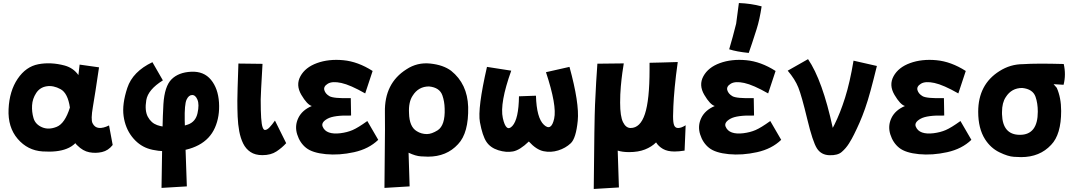

<svg xmlns="http://www.w3.org/2000/svg" viewBox="-20 -963 7063 1266"><path d="M441 -254Q427 -349 379.5 -375Q332 -401 287.5 -394Q243 -387 218.5 -349.5Q194 -312 191.5 -268.5Q189 -225 201 -184Q213 -143 257 -124Q301 -105 354.5 -127Q408 -149 441 -254ZM590 -151Q604 -122 632.5 -119.5Q661 -117 699 -136L723 -7Q694 30 652.5 39.5Q611 49 569 41Q527 33 490 -4Q481 -12 477 -19Q453 5 419 18Q359 42 260.5 35.5Q162 29 96.5 -47.5Q31 -124 36.5 -243.5Q42 -363 96.5 -443.5Q151 -524 233 -539.5Q315 -555 406 -531Q464 -515 497 -468Q500 -495 505 -537L633 -519Q607 -342 592.5 -258.5Q578 -175 590 -151Z M985 -553 1054 -433Q956 -372 944.5 -302.5Q933 -233 955 -192.5Q977 -152 1016.5 -138Q1056 -124 1112.5 -124Q1169 -124 1219.5 -142Q1270 -160 1282.5 -217Q1295 -274 1282 -305.5Q1269 -337 1246.5 -336.5Q1224 -336 1210 -305.5Q1196 -275 1198 -170Q1200 -65 1212 266L1045 276Q1050 -159 1057.5 -276.5Q1065 -394 1111 -440Q1157 -486 1240.5 -490Q1324 -494 1371 -437Q1418 -380 1424 -287.5Q1430 -195 1397 -120.5Q1364 -46 1289.5 -6.5Q1215 33 1114.5 35Q1014 37 953.5 15.5Q893 -6 849.5 -62.5Q806 -119 795 -197.5Q784 -276 819.5 -383.5Q855 -491 985 -553Z M1710 60Q1663 60 1632 39.5Q1601 19 1583.5 -16.5Q1566 -52 1557.5 -97.5Q1549 -143 1547 -194.5Q1545 -246 1545 -299Q1545 -344 1552 -544L1711 -542Q1699 -336 1699 -308Q1699 -230 1702 -186Q1705 -142 1711.5 -124Q1718 -106 1727 -106Q1741 -106 1758 -124Q1775 -142 1793 -168L1867 -19Q1840 11 1803 35.5Q1766 60 1710 60Z M2437 -495 2388 -347Q2290 -403 2230.5 -416Q2171 -429 2141.5 -411Q2112 -393 2118.5 -369Q2125 -345 2152 -329Q2179 -313 2293 -316L2295 -201Q2182 -204 2139 -180Q2096 -156 2107.5 -128Q2119 -100 2149 -89.5Q2179 -79 2224 -84.5Q2269 -90 2305 -105.5Q2341 -121 2402 -165L2474 -41Q2412 19 2314.5 40.5Q2217 62 2128.5 53.5Q2040 45 1998.5 12Q1957 -21 1939.5 -77Q1922 -133 1947 -185Q1972 -237 2036 -264Q2005 -273 1967 -337.5Q1929 -402 1961 -460.5Q1993 -519 2070 -547Q2147 -575 2243.5 -566Q2340 -557 2437 -495Z M2795 -79Q2826 -79 2866 -104Q2916 -137 2912 -247Q2911 -294 2897 -334Q2879 -386 2809 -393Q2739 -393 2701 -332Q2673 -290 2677 -217Q2679 -127 2728 -98Q2758 -79 2795 -79ZM2674 44Q2676 136 2681 266L2515 276Q2518 -23 2518.5 -109.5Q2519 -196 2518 -222Q2514 -414 2660 -506Q2731 -553 2817 -544Q2903 -535 2955 -496Q3062 -410 3067 -258Q3071 -86 3000 -12Q2925 70 2802 70Q2793 70 2755 68Q2721 66 2674 44Z M3191 -522 3351 -497Q3274 -282 3295.5 -184.5Q3317 -87 3358.5 -132.5Q3400 -178 3402 -328L3514 -332Q3518 -185 3566.5 -140Q3615 -95 3634 -180.5Q3653 -266 3580 -487L3735 -522Q3801 -282 3789.5 -166.5Q3778 -51 3743.5 -18.5Q3709 14 3660.5 29Q3612 44 3564 34Q3516 24 3467 -30Q3408 27 3363 35.5Q3318 44 3265.5 27.5Q3213 11 3187 -28.5Q3161 -68 3144.5 -157.5Q3128 -247 3191 -522Z M4053 30Q4056 129 4061 273L3895 283Q3899 -176 3903.5 -273.5Q3908 -371 3911 -422Q3914 -477 3919 -543L4093 -545Q4089 -522 4083.5 -482.5Q4078 -443 4073.5 -392.5Q4069 -342 4069 -286Q4069 -196 4088 -157.5Q4107 -119 4138 -119Q4202 -119 4232.5 -211.5Q4263 -304 4263 -504V-549L4347 -551L4449 -554Q4436 -463 4429 -388Q4422 -313 4420 -263Q4418 -213 4418 -196Q4418 -153 4425.5 -136Q4433 -119 4451 -119Q4460 -119 4471.5 -122.5Q4483 -126 4501 -137L4494 30Q4456 36 4428 36Q4381 36 4351.5 19Q4322 2 4306 -24Q4277 5 4233 22.5Q4189 40 4128 40Q4084 40 4053 30Z M5094 -495 5045 -347Q4947 -403 4887.5 -416Q4828 -429 4798.5 -411Q4769 -393 4775.5 -369Q4782 -345 4809 -329Q4836 -313 4950 -316L4952 -201Q4839 -204 4796 -180Q4753 -156 4764.5 -128Q4776 -100 4806 -89.5Q4836 -79 4881 -84.5Q4926 -90 4962 -105.5Q4998 -121 5059 -165L5131 -41Q5069 19 4971.5 40.5Q4874 62 4785.5 53.5Q4697 45 4655.5 12Q4614 -21 4596.5 -77Q4579 -133 4604 -185Q4629 -237 4693 -264Q4662 -273 4624 -337.5Q4586 -402 4618 -460.5Q4650 -519 4727 -547Q4804 -575 4900.5 -566Q4997 -557 5094 -495ZM4852 -943Q4932 -940 5002 -921Q4989 -834 4969 -771Q4935 -664 4917 -614Q4837 -622 4788 -638Q4812 -718 4834 -807Q4843 -869 4852 -943Z M5174 -497 5308 -573Q5403 -434 5471 -120L5482 -141Q5520 -217 5552 -318Q5584 -419 5608 -563L5762 -528Q5739 -434 5720.5 -366Q5702 -298 5684 -247Q5666 -196 5648 -155Q5630 -114 5611 -76Q5598 -49 5578 -17Q5558 15 5530 39Q5504 62 5449.5 60.5Q5395 59 5367 16Q5339 -27 5302.5 -179Q5266 -331 5244 -386Q5222 -441 5174 -497Z M6348 -495 6299 -347Q6201 -403 6141.5 -416Q6082 -429 6052.5 -411Q6023 -393 6029.5 -369Q6036 -345 6063 -329Q6090 -313 6204 -316L6206 -201Q6093 -204 6050 -180Q6007 -156 6018.5 -128Q6030 -100 6060 -89.5Q6090 -79 6135 -84.5Q6180 -90 6216 -105.5Q6252 -121 6313 -165L6385 -41Q6323 19 6225.5 40.5Q6128 62 6039.5 53.5Q5951 45 5909.5 12Q5868 -21 5850.5 -77Q5833 -133 5858 -185Q5883 -237 5947 -264Q5916 -273 5878 -337.5Q5840 -402 5872 -460.5Q5904 -519 5981 -547Q6058 -575 6154.5 -566Q6251 -557 6348 -495Z M6705 -74Q6823 -74 6823 -227Q6823 -282 6808 -325Q6790 -376 6720 -383Q6650 -383 6612 -323Q6587 -286 6587 -224V-210Q6591 -74 6705 -74ZM6726 -540Q6812 -546 6994 -541Q7010 -471 6993 -404Q6957 -406 6927 -408L6948 -384Q6977 -319 6977 -231Q6977 -76 6911 -8Q6836 73 6713 73Q6704 73 6665.5 71Q6627 69 6569.5 41Q6512 13 6475 -45Q6430 -116 6430 -226Q6430 -406 6570 -494Q6642 -540 6726 -540Z"/></svg>

Font: KN Bobohei
Style: Bold
Weight: 700
Designer: Kingnam Type Foundry
Version: Version 1.710;March 18, 2023